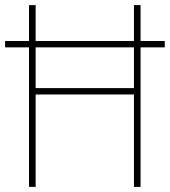

<svg xmlns="http://www.w3.org/2000/svg" viewBox="-20 -734 667 754"><path d="M94 0H120V-363H506V0H532V-548H627V-573H532V-714H506V-573H120V-714H94V-573H0V-548H94ZM120 -388V-548H506V-388Z"/></svg>

Font: Noto Sans Malayalam SemiCondensed Thin
Style: Regular
Weight: 100
Width: 4
Designer: Jelle Bosma - Monotype Design Team
Foundry: Monotype Imaging Inc.
Version: Version 2.104